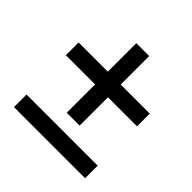

<svg xmlns="http://www.w3.org/2000/svg" viewBox="-168 -792 939 939"><g transform="rotate(45 302.0 -322.0)"><path d="M347 -447H548V-359H347V-163H258V-359H56V-447H258V-644H347ZM56 0V-87H548V0Z"/></g></svg>

Font: Elaine Sans Medium
Style: Regular
Weight: 500
Designer: Wei Huang
Foundry: Wei Huang
Version: Version 2.001;PS 002.001;hotconv 1.0.88;makeotf.lib2.5.64775